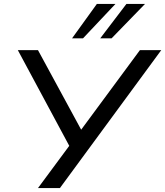

<svg xmlns="http://www.w3.org/2000/svg" viewBox="-20 -961 844 981"><path d="M174 0 345 -231 344 -197 71 -705H174L396 -296H393L695 -705H804L286 0ZM348 -765 475 -941H570L404 -765ZM492 -765 626 -941H721L550 -765Z"/></svg>

Font: Nunito Sans 7pt SemiExpanded
Style: Italic
Weight: 400
Width: 6
Italic angle: -9°
Designer: Vernon Adams
Foundry: Vernon Adams
Version: Version 3.101;gftools[0.9.27]